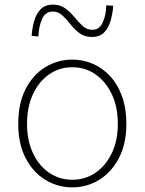

<svg xmlns="http://www.w3.org/2000/svg" viewBox="-20 -798 626 831"><path d="M293 13Q230 13 176.5 -19.5Q123 -52 91 -113.5Q59 -175 59 -262Q59 -351 91 -413Q123 -475 176.5 -507.5Q230 -540 293 -540Q340 -540 382.5 -521.5Q425 -503 457.5 -467.5Q490 -432 508.5 -380Q527 -328 527 -262Q527 -175 494.5 -113.5Q462 -52 409 -19.5Q356 13 293 13ZM293 -20Q349 -20 393.5 -50.5Q438 -81 464 -135.5Q490 -190 490 -262Q490 -335 464 -390Q438 -445 393.5 -476Q349 -507 293 -507Q237 -507 192.5 -476Q148 -445 122.5 -390Q97 -335 97 -262Q97 -190 122.5 -135.5Q148 -81 192.5 -50.5Q237 -20 293 -20ZM377 -638Q346 -638 324 -654.5Q302 -671 285 -693Q268 -715 250 -731.5Q232 -748 208 -748Q177 -748 162.5 -716.5Q148 -685 146 -640L117 -643Q119 -675 127.5 -706Q136 -737 155.5 -757.5Q175 -778 210 -778Q241 -778 263 -761.5Q285 -745 302.5 -723.5Q320 -702 338 -685.5Q356 -669 380 -669Q410 -669 424.5 -700.5Q439 -732 440 -775L470 -773Q468 -742 459.5 -711Q451 -680 432 -659Q413 -638 377 -638Z"/></svg>

Font: Noto Sans HK Thin Thin
Style: Regular
Weight: 250
Version: Version 2.004-H2;hotconv 1.0.118;makeotfexe 2.5.65603